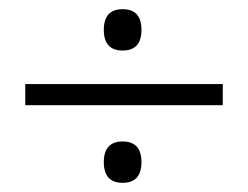

<svg xmlns="http://www.w3.org/2000/svg" viewBox="-20 -490 540 418"><path d="M288 -137Q288 -92 247 -92Q206 -92 206 -137Q206 -182 247 -182Q288 -182 288 -137ZM288 -425Q288 -380 247 -380Q206 -380 206 -425Q206 -470 247 -470Q288 -470 288 -425ZM35 -261V-307H465V-261Z"/></svg>

Font: TypoPRO Lekton
Style: Regular
Weight: 400
Monospace: yes
Designer: Paolo Mazzetti, Luciano Perondi, Raffaele Flato, Elena Papassissa, Emilio Macchia, Michela Povoleri, Tobias Seemiller, R
Version: Version 34.000